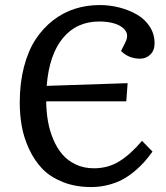

<svg xmlns="http://www.w3.org/2000/svg" viewBox="-20 -735 666 769"><path d="M481.9 -564.9Q496.1 -593.8 482.2 -612.5Q468.3 -631.3 440.9 -640.1Q413.6 -648.9 377.9 -648.9Q286.6 -648.9 231.7 -582.3Q176.8 -515.6 167 -391.1L491.2 -401.9L485.8 -329.1H165Q165.5 -287.6 172.1 -249.5Q178.7 -211.4 193.4 -176.8Q208 -142.1 229.7 -116.7Q251.5 -91.3 283.7 -76.2Q315.9 -61 356 -61Q413.6 -61 458.7 -89.4Q503.9 -117.7 548.8 -170.9L590.8 -127.9Q574.7 -105.5 558.6 -87.2Q542.5 -68.8 519.3 -49.3Q496.1 -29.8 471.4 -16.4Q446.8 -2.9 413.8 5.6Q380.9 14.2 345.2 14.2Q281.7 14.2 231.2 -6.1Q180.7 -26.4 149.2 -59.3Q117.7 -92.3 96.7 -137.5Q75.7 -182.6 67.4 -228.5Q59.1 -274.4 59.1 -324.2Q59.1 -401.9 75.9 -466.8Q92.8 -531.7 122.3 -576.9Q151.9 -622.1 192.6 -653.6Q233.4 -685.1 280.5 -700Q327.6 -714.8 379.9 -714.8Q419.9 -714.8 458.5 -704.8Q497.1 -694.8 528.8 -676.5Q560.5 -658.2 579.8 -628.4Q599.1 -598.6 599.1 -562Q599.1 -532.7 582 -516.4Q564.9 -500 541 -500Q495.6 -500 464.8 -530.8Z"/></svg>

Font: Literata Book Medium
Style: Italic
Weight: 500
Italic angle: -3°
Designer: Latin by Veronika Burian and Jose Scaglione. Greek by Irene Vlachou. Cyrillic by Vera Evstafieva
Foundry: TypeTogether
Version: Version 1.003;PS 001.003;hotconv 1.0.88;makeotf.lib2.5.64775